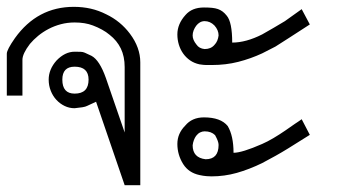

<svg xmlns="http://www.w3.org/2000/svg" viewBox="-20 -544 1036 564"><path d="M346.2 -347.2Q346.2 -377.9 335 -401.4Q323.7 -424.8 301.8 -441.9Q292 -450.2 279.5 -457Q267.1 -463.9 252.9 -469.2Q230 -478 199.2 -478Q178.2 -478 158.9 -472.9Q139.6 -467.8 122.8 -459Q106 -450.2 92 -438.7Q78.1 -427.2 67.9 -415Q45.9 -386.2 45.9 -368.2V-263.2H0V-386.2Q0 -397.9 23.9 -432.1Q89.8 -523.9 196.8 -523.9Q222.7 -523.9 246.3 -518.6Q270 -513.2 292 -502Q334 -481.9 361.8 -444.8Q392.1 -404.3 392.1 -360.8V0H346.2L262.2 -245.1L235.8 -232.9Q231.4 -230.5 222.4 -229Q213.4 -227.5 199.2 -226.1Q183.6 -226.1 169.9 -232.7Q156.2 -239.3 145.8 -250.5Q135.3 -261.7 129.2 -277.1Q123 -292.5 123 -310.1Q123 -340.3 146 -366.2Q170.9 -392.1 199.2 -392.1Q210.9 -392.1 217.3 -391.8Q223.6 -391.6 229 -389.2L249 -379.9Q272.5 -367.2 291 -314.9L346.2 -154.8ZM163.1 -310.1Q163.1 -269 199.2 -269Q240.2 -269 240.2 -310.1Q240.2 -348.1 199.2 -348.1Q163.1 -348.1 163.1 -310.1Z M565.9 -29.8Q534.2 -36.6 518.1 -62Q501 -89.4 501 -121.1Q501 -136.7 506.8 -150.1Q512.7 -163.6 523.9 -174.8Q543.9 -199.2 579.1 -199.2Q628.4 -199.2 648.9 -173.8Q666 -145 666 -95.2Q690.9 -95.2 750 -121.1Q765.6 -127.9 783 -138.2Q800.3 -148.4 818.8 -161.1L846.2 -180.2Q852.1 -184.6 855 -186Q857.4 -187.5 860.1 -189.5Q862.8 -191.4 866.2 -193.8L890.1 -147.9L826.2 -107.9Q808.1 -96.7 789.3 -86.2Q770.5 -75.7 750 -64.9Q711.9 -46.4 675.5 -36.1Q639.2 -25.9 601.1 -25.9Q595.2 -25.9 586.2 -26.6Q577.1 -27.3 565.9 -29.8ZM565.9 -355Q550.3 -358.4 538.3 -366.7Q526.4 -375 518.1 -386.7Q509.8 -398.4 505.4 -412.8Q501 -427.2 501 -442.9Q501 -473.6 524.9 -500Q543.9 -522 579.1 -522Q592.8 -522 602.8 -521Q612.8 -520 620.4 -517.3Q627.9 -514.6 634 -510Q640.1 -505.4 646 -498Q662.1 -479 662.1 -418.9Q702.6 -418.9 750 -442.9L783.2 -461.9L816.9 -481.9L866.2 -517.1L890.1 -472.2L828.1 -432.1L789.1 -407.2L750 -387.2Q716.3 -371.6 679.9 -362.3Q643.6 -353 602.1 -353H585.9Q582 -353 577.4 -353.5Q572.8 -354 565.9 -355ZM581.1 -481.9Q573.7 -481.9 567.4 -478.3Q561 -474.6 556.4 -468.5Q551.8 -462.4 548.8 -454.8Q545.9 -447.3 545.9 -439.9Q545.9 -426.8 557.1 -413.1Q564.9 -401.4 581.1 -399.9Q599.6 -399.9 609.9 -412.1Q615.2 -417.5 618.2 -424.6Q621.1 -431.6 622.1 -439.9Q622.1 -455.6 609.9 -469.2Q597.2 -481.9 581.1 -481.9ZM581.1 -158.2Q574.2 -158.2 567.9 -155Q561.5 -151.9 556.2 -145Q552.2 -139.6 549.6 -132.6Q546.9 -125.5 545.9 -117.2Q545.9 -80.6 584 -76.2Q622.1 -76.2 622.1 -118.2Q622.1 -123.5 619.6 -130.4Q617.2 -137.2 611.8 -147Q600.6 -158.2 581.1 -158.2Z"/></svg>

Font: Defago Noto Sans
Style: Regular
Weight: 400
Designer: John M. Durdin
Foundry: Lao IT Dev Co., Ltd.
Version: Version 1.000 2007 initial release